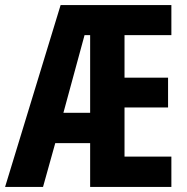

<svg xmlns="http://www.w3.org/2000/svg" viewBox="-23 -734 735 754"><path d="M650 0V-119H466V-312H637V-429H466V-596H650V-714H215L-3 0H146L194 -172H331V0ZM226 -291 309 -596H331V-291Z"/></svg>

Font: Noto Sans Arabic UI XCn
Style: Bold
Weight: 700
Width: 2
Designer: Monotype Design Team, Nadine Chahine and Nizar Qandah
Foundry: Monotype Imaging Inc.
Version: Version 2.010